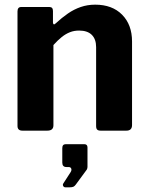

<svg xmlns="http://www.w3.org/2000/svg" viewBox="-20 -560 636 823"><path d="M76 0Q55 0 55 -20V-511Q55 -530 71 -530H192Q207 -530 207 -513V-464Q207 -458 210 -456Q213 -454 219 -460Q245 -484 271 -502Q297 -520 326 -530Q355 -540 388 -540Q461 -540 503.5 -497Q546 -454 546 -382V-24Q546 0 522 0H411Q401 0 396.5 -4.5Q392 -9 392 -20V-358Q392 -392 373.5 -410.5Q355 -429 319 -429Q298 -429 280 -422Q262 -415 245 -401.5Q228 -388 209 -367V-23Q209 0 183 0H76ZM261 243Q254 243 251 237.5Q248 232 251 227L282 179Q288 170 285.5 163Q283 156 274 156H265Q247 156 247 137V75Q247 58 262 58H341Q355 58 355 72V156Q355 159 354 162Q353 165 352 167L305 231Q300 238 294.5 240.5Q289 243 277 243Z"/></svg>

Font: Libre Franklin
Style: Bold
Weight: 700
Designer: Pablo Impallari, Rodrigo Fuenzalida, Nhung Nguyen
Foundry: Impallari Type
Version: Version 3.000